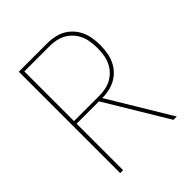

<svg xmlns="http://www.w3.org/2000/svg" viewBox="-204 -859 984 984"><g transform="rotate(-45 288.0 -367.5)"><path d="M96 0H117V-337H279L482 0H506L303 -337Q334 -337 364 -345Q394 -353 419 -371.5Q444 -390 460 -417Q476 -444 482 -474.5Q488 -505 488 -536Q488 -567 482 -598Q476 -629 459.5 -656Q443 -683 418 -701.5Q393 -720 362.5 -727.5Q332 -735 301 -735H96ZM301 -356H117V-716H301Q329 -716 356 -709Q383 -702 405.5 -685Q428 -668 442.5 -643.5Q457 -619 462 -591.5Q467 -564 467 -536Q467 -508 462 -480.5Q457 -453 442.5 -428.5Q428 -404 405.5 -387Q383 -370 356 -363Q329 -356 301 -356Z"/></g></svg>

Font: Iosevka Sparkle Thin
Style: Regular
Weight: 100
Designer: Belleve Invis
Foundry: Belleve Invis
Version: Version 4.5.0; ttfautohint (v1.8.3)